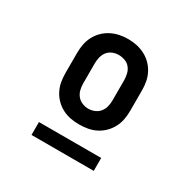

<svg xmlns="http://www.w3.org/2000/svg" viewBox="-122 -819 744 748"><g transform="rotate(30 250.0 -445.0)"><path d="M250 -317Q230 -317 211 -320.5Q192 -324 174.5 -333Q157 -342 143 -356Q129 -370 120 -387.5Q111 -405 107.5 -424Q104 -443 104 -463V-554Q104 -574 107.5 -593Q111 -612 120 -629.5Q129 -647 143 -661Q157 -675 174.5 -684Q192 -693 211 -697Q230 -701 250 -701Q270 -701 289 -697Q308 -693 325.5 -684Q343 -675 357 -661Q371 -647 380 -629.5Q389 -612 392.5 -593Q396 -574 396 -554V-463Q396 -443 392.5 -424Q389 -405 380 -387.5Q371 -370 357 -356Q343 -342 325.5 -333Q308 -324 289 -320.5Q270 -317 250 -317ZM250 -388Q264 -388 277.5 -393.5Q291 -399 300 -410Q309 -421 312.5 -435Q316 -449 316 -463V-554Q316 -568 312.5 -582.5Q309 -597 300 -608Q291 -619 277 -624Q263 -629 249 -629Q235 -629 221.5 -623.5Q208 -618 199.5 -607Q191 -596 187.5 -582Q184 -568 184 -554V-463Q184 -449 187.5 -435Q191 -421 200 -410Q209 -399 222.5 -393.5Q236 -388 250 -388ZM110 -189V-247H390V-189Z"/></g></svg>

Font: Iosevka Slab Medium
Style: Regular
Weight: 500
Monospace: yes
Designer: Belleve Invis
Foundry: Belleve Invis
Version: Version 11.1.1; ttfautohint (v1.8.3)